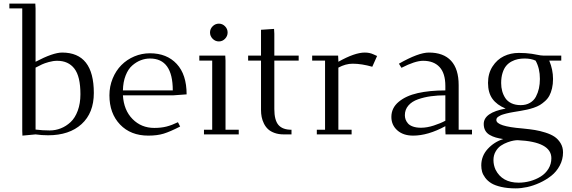

<svg xmlns="http://www.w3.org/2000/svg" viewBox="-20 -749 3189 1070"><path d="M32.2 -702.1V-729H176.8L178.2 -702.1V-404.8Q275.9 -456.1 326.2 -456.1Q502.9 -456.1 502.9 -231Q502.9 -119.6 434.6 -57.4Q366.2 4.9 248 4.9Q211.9 4.9 178.2 0L105 6.8L104 -19V-702.1ZM178.2 -26.9Q216.8 -22 256.8 -22Q289.1 -22 318.8 -33.7Q348.6 -45.4 373.5 -68.6Q398.4 -91.8 413.3 -132.1Q428.2 -172.4 428.2 -224.1Q428.2 -323.2 394.5 -366.7Q360.8 -410.2 298.8 -410.2Q276.4 -410.2 252 -403.3Q227.5 -396.5 214.1 -390.1Q200.7 -383.8 178.2 -372.1Z M589.8 -217.8Q589.8 -267.6 607.9 -311.5Q626 -355.5 656.5 -386.2Q687 -417 728.5 -434.6Q770 -452.1 815.9 -452.1Q909.7 -452.1 964.8 -392.8Q1020 -333.5 1020 -223.1L946.8 -217.8H665Q669.9 -134.8 718.8 -85.4Q767.6 -36.1 839.8 -36.1Q877.9 -36.1 907.7 -43.7Q937.5 -51.3 971.7 -67.9L983.9 -43.9Q927.7 -15.1 892.1 -4.2Q856.4 6.8 806.6 6.8Q708 6.8 648.9 -55.2Q589.8 -117.2 589.8 -217.8ZM665 -245.1H942.9Q942.9 -422.9 815.9 -422.9Q789.6 -422.9 764.6 -413.3Q739.7 -403.8 717 -384Q694.3 -364.3 680.2 -328.4Q666 -292.5 665 -245.1Z M1090.8 -411.1V-439H1235.4L1236.8 -411.1V-25.9H1310.5V0H1116.7V-25.9H1162.6V-411.1ZM1165 -533Q1150.4 -547.9 1150.4 -567.9Q1150.4 -587.9 1165 -602.5Q1179.7 -617.2 1199.7 -617.2Q1219.7 -617.2 1234.1 -602.5Q1248.5 -587.9 1248.5 -567.9Q1248.5 -547.9 1234.1 -533Q1219.7 -518.1 1199.7 -518.1Q1179.7 -518.1 1165 -533Z M1362.8 -411.1V-439H1434.6V-583L1507.3 -587.9L1508.8 -561V-439H1644.5V-411.1H1508.8V-141.1Q1508.8 -79.6 1531.7 -52.7Q1554.7 -25.9 1604.5 -25.9V0H1561.5Q1532.7 0 1510.3 -8.1Q1487.8 -16.1 1473.9 -29.1Q1460 -42 1450.9 -60.3Q1441.9 -78.6 1438.2 -97.2Q1434.6 -115.7 1434.6 -136.2V-411.1Z M1719.7 -411.1V-439H1864.3L1865.7 -411.1V-404.8Q1957 -456.1 2012.7 -456.1Q2039.1 -456.1 2059.6 -446.8L2081.5 -437L2054.7 -377Q1995.1 -394 1945.3 -394Q1906.2 -394 1865.7 -372.1V-25.9H1939.5V0H1745.6V-25.9H1791.5V-411.1Z M2161.1 -97.2Q2161.1 -147.5 2201.7 -181.4Q2242.2 -215.3 2308.1 -230.2Q2374 -245.1 2461.9 -245.1V-270Q2461.9 -340.3 2429.7 -375.2Q2397.5 -410.2 2337.9 -410.2Q2293.5 -410.2 2217.3 -371.1L2203.1 -394Q2312 -456.1 2370.1 -456.1Q2451.7 -456.1 2493.9 -410.2Q2536.1 -364.3 2536.1 -274.9V-25.9H2610.4V0H2462.9L2461.9 -23.9V-45.9Q2365.2 6.8 2282.2 6.8Q2227.1 6.8 2194.1 -22.7Q2161.1 -52.2 2161.1 -97.2ZM2236.3 -106.9Q2236.3 -94.7 2240.2 -83.5Q2244.1 -72.3 2253.4 -61.3Q2262.7 -50.3 2281.5 -43.7Q2300.3 -37.1 2326.2 -37.1Q2359.9 -37.1 2397.9 -49.6Q2436 -62 2461.9 -76.2V-217.8Q2418.5 -217.8 2381.1 -212.6Q2343.8 -207.5 2309.6 -195.6Q2275.4 -183.6 2255.9 -160.9Q2236.3 -138.2 2236.3 -106.9Z M2662.1 172.9Q2662.1 120.1 2698.2 80.8Q2734.4 41.5 2784.7 25.9Q2760.7 22.5 2742.9 17.3Q2725.1 12.2 2709 2.9Q2692.9 -6.3 2684.3 -21.7Q2675.8 -37.1 2675.8 -58.1Q2675.8 -121.6 2797.9 -144Q2749 -164.1 2724.4 -198.2Q2699.7 -232.4 2699.7 -287.1Q2699.7 -339.8 2724.9 -378.7Q2750 -417.5 2788.1 -435.8Q2826.2 -454.1 2871.1 -454.1Q2910.6 -454.1 2943.8 -449.2Q2954.6 -447.3 2969 -444.6Q2983.4 -441.9 2992.7 -440.4Q3002 -439 3010.7 -439H3107.9V-411.1H3041Q3062 -360.8 3062 -309.1Q3062 -280.3 3056.4 -256.6Q3050.8 -232.9 3041.7 -216.1Q3032.7 -199.2 3017.8 -185.8Q3002.9 -172.4 2988.8 -163.8Q2974.6 -155.3 2954.1 -148.4Q2933.6 -141.6 2917.7 -138.2Q2901.9 -134.8 2879.9 -130.9Q2873.5 -129.9 2860.6 -127.7Q2847.7 -125.5 2840.1 -124.3Q2832.5 -123 2820.3 -120.6Q2808.1 -118.2 2800.8 -116.2Q2793.5 -114.3 2783.7 -111.3Q2773.9 -108.4 2768.1 -105.2Q2762.2 -102.1 2756.6 -98.4Q2751 -94.7 2748.5 -90.1Q2746.1 -85.4 2746.1 -80.1Q2746.1 -44.9 2890.6 -33.2Q2897 -32.7 2899.9 -32.2Q2934.6 -28.8 2961.4 -24.4Q2988.3 -20 3019.3 -10.3Q3050.3 -0.5 3070.3 12.9Q3090.3 26.4 3104 48.8Q3117.7 71.3 3117.7 100.1Q3117.7 139.6 3099.4 173.8Q3081.1 208 3052.2 230.7Q3023.4 253.4 2987.8 269.8Q2952.1 286.1 2918 293.5Q2883.8 300.8 2854 300.8Q2808.6 300.8 2773.4 292.7Q2738.3 284.7 2717.8 272Q2697.3 259.3 2684.3 241.9Q2671.4 224.6 2666.7 208Q2662.1 191.4 2662.1 172.9ZM2730 143.1Q2730 170.9 2741.7 196.8Q2778.3 269 2870.1 269Q2902.8 269 2934.6 260.3Q2966.3 251.5 2993.2 234.9Q3020 218.3 3036.4 191.7Q3052.7 165 3052.7 132.8Q3052.7 41 2864.7 32.2Q2856.4 32.2 2842.8 34.4Q2829.1 36.6 2808.8 43.9Q2788.6 51.3 2771.5 62.7Q2754.4 74.2 2742.2 95.2Q2730 116.2 2730 143.1ZM2772.9 -286.1Q2772.9 -262.2 2778.6 -241.5Q2784.2 -220.7 2796.1 -202.4Q2808.1 -184.1 2830.1 -173.6Q2852.1 -163.1 2881.8 -163.1Q2911.6 -163.1 2933.3 -175.8Q2955.1 -188.5 2966.6 -210.2Q2978 -231.9 2983.4 -256.3Q2988.8 -280.8 2988.8 -309.1Q2988.8 -368.2 2964.8 -411.1Q2939.9 -422.9 2903.8 -422.9Q2883.8 -422.9 2866.5 -419.4Q2849.1 -416 2831.5 -406.7Q2814 -397.5 2801.3 -382.6Q2788.6 -367.7 2780.8 -343Q2772.9 -318.4 2772.9 -286.1Z"/></svg>

Font: Dehuti
Style: Book
Weight: 400
Version: Version 1.2